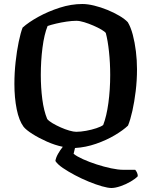

<svg xmlns="http://www.w3.org/2000/svg" viewBox="-20 -740 766 960"><path d="M537 200Q520 200 490 191.5Q460 183 424.5 168.5Q389 154 355 136Q321 118 294.5 100Q268 82 257 65Q259 49 270 29.5Q281 10 294 -6Q255 -14 214.5 -32Q174 -50 142.5 -70Q111 -90 98 -106Q75 -137 63.5 -194Q52 -251 52 -320Q52 -375 58 -430Q64 -485 73.5 -530.5Q83 -576 93 -602Q123 -629 172 -656Q221 -683 278.5 -701.5Q336 -720 392 -720Q418 -720 451 -712Q484 -704 517 -690.5Q550 -677 577 -661Q604 -645 619 -629Q634 -604 644 -566Q654 -528 659.5 -483.5Q665 -439 665 -394Q665 -338 658.5 -284.5Q652 -231 642 -186Q632 -141 620 -112Q596 -89 554 -64Q512 -39 460 -21Q408 -3 355 0L348 29Q364 42 395 56Q426 70 463 82Q500 94 535.5 101.5Q571 109 597 109H656Q660 113 664.5 122Q669 131 669 141Q657 154 633 168Q609 182 582.5 191Q556 200 537 200ZM361 -81Q383 -81 410.5 -86Q438 -91 462 -99Q486 -107 496 -115Q513 -159 522 -225.5Q531 -292 531 -365Q531 -425 525 -481.5Q519 -538 509 -575Q504 -582 487 -592Q470 -602 447 -612Q424 -622 401 -629Q378 -636 362 -636Q340 -636 313 -632Q286 -628 260.5 -622Q235 -616 218 -610Q201 -568 192.5 -502Q184 -436 184 -365Q184 -302 191.5 -244Q199 -186 216 -145Q224 -135 242.5 -124Q261 -113 283.5 -103Q306 -93 327 -87Q348 -81 361 -81Z"/></svg>

Font: Texturina 72pt
Style: Bold
Weight: 700
Designer: Guillermo Torres Carreño
Foundry: Omnibus-Type
Version: Version 1.002; ttfautohint (v1.8.3)